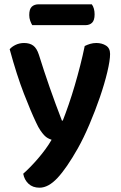

<svg xmlns="http://www.w3.org/2000/svg" viewBox="-20 -684 561 893"><path d="M148 -114Q124 -164 91 -249Q58 -334 25 -455Q35 -467 53 -475.5Q71 -484 92 -484Q118 -484 134.5 -472Q151 -460 161 -429Q208 -278 268 -123H272Q285 -156 299.5 -198Q314 -240 327.5 -286Q341 -332 353 -379Q365 -426 374 -470Q386 -476 399.5 -480Q413 -484 428 -484Q454 -484 473 -472Q492 -460 492 -433Q492 -403 479 -348.5Q466 -294 444.5 -231.5Q423 -169 396 -105.5Q369 -42 342 6Q290 98 247.5 143.5Q205 189 164 189Q132 189 112.5 170.5Q93 152 88 124Q104 110 122 91.5Q140 73 158 52Q176 31 192 9Q208 -13 220 -34Q211 -37 202.5 -41.5Q194 -46 185.5 -55Q177 -64 167.5 -78Q158 -92 148 -114ZM130 -567Q125 -575 120.5 -587.5Q116 -600 116 -614Q116 -642 128 -653Q140 -664 160 -664H407Q420 -646 420 -617Q420 -590 408.5 -578.5Q397 -567 377 -567Z"/></svg>

Font: Baloo Da 2 SemiBold
Style: Regular
Weight: 600
Designer: Noopur Datye, Sulekha Rajkumar and Ek Type
Foundry: Ek Type
Version: Version 1.640;hotconv 1.0.111;makeotfexe 2.5.65597; ttfautoh